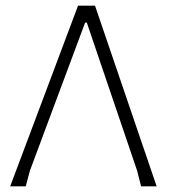

<svg xmlns="http://www.w3.org/2000/svg" viewBox="-20 -659 599 679"><path d="M316 -639 534 0H479L465 -55L287 -579H281L86 -56L71 0H16L256 -639Z"/></svg>

Font: Alegreya Sans SC Light
Style: Regular
Weight: 300
Designer: Juan Pablo del Peral
Foundry: Huerta Tipografica
Version: Version 2.007